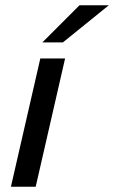

<svg xmlns="http://www.w3.org/2000/svg" viewBox="-20 -710 434 730"><path d="M141.1 -548.8 282.2 -689.9H393.6L219.2 -548.8ZM21.5 0 133.3 -487.8H227.5L115.7 0Z"/></svg>

Font: HK Grotesk Medium Italic
Style: Regular
Weight: 500
Italic angle: -13°
Designer: Alfredo Marco Pradil and Stefan Peev
Foundry: Hanken Design Co.
Version: Version 1.000;PS 001.000;hotconv 1.0.88;makeotf.lib2.5.64775